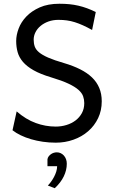

<svg xmlns="http://www.w3.org/2000/svg" viewBox="-20 -745 614 1019"><path d="M468.8 -585.9Q442.4 -600.6 420.2 -610.6Q397.9 -620.6 377 -627.2Q356 -633.8 335 -636.7Q314 -639.6 290.5 -639.6Q261.2 -639.6 237.1 -630.9Q212.9 -622.1 195.3 -607.4Q177.7 -592.8 168.2 -573.7Q158.7 -554.7 158.7 -534.7Q158.7 -514.6 164.3 -498.3Q169.9 -481.9 187 -467.5Q204.1 -453.1 235.8 -439.2Q267.6 -425.3 319.8 -410.2Q368.2 -396 405.5 -377.2Q442.9 -358.4 468.3 -334Q493.7 -309.6 506.8 -278.3Q520 -247.1 520 -207.5Q520 -158.2 500.7 -117.9Q481.4 -77.6 448 -48.6Q414.6 -19.5 370.1 -3.7Q325.7 12.2 275.9 12.2Q240.7 12.2 207.3 7.3Q173.8 2.4 144.3 -6.3Q114.7 -15.1 89.8 -27.1Q64.9 -39.1 46.4 -53.7L68.4 -153.8Q117.2 -111.3 169.2 -92.3Q221.2 -73.2 275.9 -73.2Q305.2 -73.2 332.5 -81.5Q359.9 -89.8 380.9 -105.7Q401.9 -121.6 414.6 -144.8Q427.2 -168 427.2 -197.8Q427.2 -216.8 421.1 -234.1Q415 -251.5 396.5 -268.1Q377.9 -284.7 343.3 -301Q308.6 -317.4 251.5 -334.5Q194.3 -351.6 158.2 -372.1Q122.1 -392.6 101.6 -416.7Q81.1 -440.9 73.5 -468.5Q65.9 -496.1 65.9 -527.3Q65.9 -558.6 78.9 -593.3Q91.8 -627.9 119.6 -657.2Q147.5 -686.5 190.9 -705.8Q234.4 -725.1 295.4 -725.1Q323.7 -725.1 348.4 -722.7Q373 -720.2 396.2 -714.8Q419.4 -709.5 441.9 -701.2Q464.4 -692.9 488.3 -681.2ZM231.9 100.1Q233.4 91.3 238.5 84.7Q243.7 78.1 250.5 73.2Q257.3 68.4 265.4 65.9Q273.4 63.5 281.7 63.5Q292.5 63.5 302 67.9Q311.5 72.3 318.8 80.3Q326.2 88.4 330.3 99.4Q334.5 110.4 334.5 124Q334.5 157.7 318.6 190.9Q302.7 224.1 270.5 253.9L233.9 239.7Q241.7 231.9 250.5 220Q259.3 208 266.6 194.3Q273.9 180.7 278.6 165.8Q283.2 150.9 283.2 137.2H231.9Z"/></svg>

Font: Andika
Style: Regular
Weight: 400
Designer: Victor Gaultney, Annie Olsen, Julie Remington, Don Collingsworth, Eric Hays
Foundry: SIL International
Version: Version 1.001